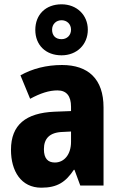

<svg xmlns="http://www.w3.org/2000/svg" viewBox="-20 -862 560 892"><path d="M266 -605C337 -605 388 -655 388 -724C388 -793 336 -842 266 -842C192 -842 144 -794 144 -723C144 -653 192 -605 266 -605ZM266 -680C237 -680 222 -698 222 -724C222 -750 241 -768 266 -768C291 -768 310 -750 310 -724C310 -698 291 -680 266 -680ZM268 -560C196 -560 130 -543 75 -512L120 -403C168 -429 208 -442 247 -442C289 -442 310 -416 310 -366V-346L232 -343C101 -337 31 -283 31 -166C31 -67 78 10 172 10C246 10 285 -16 323 -73H326L353 0H461V-363C461 -495 390 -560 268 -560ZM271 -249 310 -251V-203C310 -144 278 -107 235 -107C203 -107 184 -125 184 -169C184 -218 210 -247 271 -249Z"/></svg>

Font: Noto Sans Gurmukhi UI Condensed ExtraBold
Style: Regular
Weight: 800
Width: 3
Designer: Jelle Bosma - Monotype Design Team
Foundry: Monotype Imaging Inc.
Version: Version 2.004